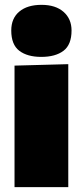

<svg xmlns="http://www.w3.org/2000/svg" viewBox="-20 -773 342 793"><path d="M40 0V-502L262 -508V0ZM150.5 -538Q93 -538 59.8 -563.2Q26.5 -588.5 26.5 -647Q26.5 -697.5 59.8 -725.2Q93 -753 151.5 -753Q209.5 -753 242.5 -724Q275.5 -695 275.5 -647Q275.5 -588.5 242.2 -563.2Q209 -538 150.5 -538Z"/></svg>

Font: Commissioner Black
Style: Regular
Weight: 900
Designer: Kostas Bartsokas
Foundry: Kostas Bartsokas
Version: Version 1.000; ttfautohint (v1.8.3)